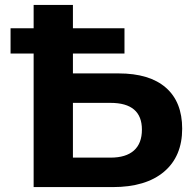

<svg xmlns="http://www.w3.org/2000/svg" viewBox="-20 -762 792 782"><path d="M722 -238Q722 -125 648 -62.5Q574 0 439 0H117V-544H23V-647H117V-742H277V-647H487V-544H277V-463H463Q589 -463 655.5 -405Q722 -347 722 -238ZM558 -234Q558 -343 430 -343H277V-120H430Q493 -120 525.5 -149Q558 -178 558 -234Z"/></svg>

Font: mBank
Style: Bold
Weight: 700
Designer: Julieta Ulanovsky
Foundry: Julieta Ulanovsky
Version: Version 7.200